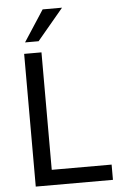

<svg xmlns="http://www.w3.org/2000/svg" viewBox="-61 -974 644 1016"><g transform="rotate(-5 261.0 -465.5)"><path d="M87 0V-705H179V-81H497V0ZM97 -765 205 -931H308L169 -765Z"/></g></svg>

Font: Nunito Sans 10pt SemiCondensed Medium
Style: Regular
Weight: 500
Width: 4
Designer: Vernon Adams
Foundry: Vernon Adams
Version: Version 3.101;gftools[0.9.27]